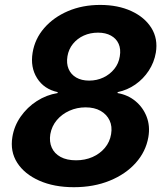

<svg xmlns="http://www.w3.org/2000/svg" viewBox="-20 -758 685 788"><path d="M283.2 10.3Q201.7 10.3 141.1 -16.6Q80.6 -43.5 50.8 -89.8Q21 -136.2 30.8 -195.8Q38.1 -241.2 64.9 -279.5Q91.8 -317.9 131.3 -343.3Q170.9 -368.7 216.3 -376L216.8 -379.9Q160.6 -392.1 132.3 -437Q104 -481.9 113.8 -541.5Q123 -598.6 161.4 -642.8Q199.7 -687 259 -712.4Q318.4 -737.8 391.1 -737.8Q464.4 -737.8 519.3 -712.4Q574.2 -687 601.6 -642.8Q628.9 -598.6 619.6 -542Q612.8 -502 590.6 -468Q568.4 -434.1 535.4 -411.1Q502.4 -388.2 462.9 -379.9L462.4 -376Q504.9 -368.7 535.9 -343Q566.9 -317.4 581.8 -279.1Q596.7 -240.7 588.9 -195.3Q578.6 -135.7 537.1 -89.4Q495.6 -43 430.2 -16.4Q364.7 10.3 283.2 10.3ZM292 -100.1Q329.1 -100.1 359.6 -113.5Q390.1 -127 410.4 -151.1Q430.7 -175.3 436 -207.5Q441.4 -239.3 429.7 -263.9Q418 -288.6 392.8 -303Q367.7 -317.4 331.1 -317.4Q295.9 -317.4 264.9 -303.5Q233.9 -289.6 213.1 -264.9Q192.4 -240.2 186.5 -207.5Q181.6 -176.3 192.4 -152.1Q203.1 -127.9 228.5 -114Q253.9 -100.1 292 -100.1ZM345.7 -427.2Q377.4 -427.2 404.3 -439.9Q431.2 -452.6 449.2 -475.1Q467.3 -497.6 471.7 -526.9Q476.6 -556.2 467 -577.9Q457.5 -599.6 435.5 -611.8Q413.6 -624 382.3 -624Q350.6 -624 324 -612.1Q297.4 -600.1 279.5 -578.1Q261.7 -556.2 256.8 -526.9Q252 -497.6 261.5 -475.1Q271 -452.6 292.7 -439.9Q314.5 -427.2 345.7 -427.2Z"/></svg>

Font: Inter 17pt
Style: Bold Italic
Weight: 700
Italic angle: -9.3988°
Version: Version 4.001;git-66647c0bb